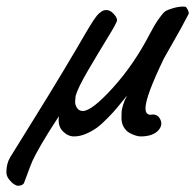

<svg xmlns="http://www.w3.org/2000/svg" viewBox="-135 -413 607 597"><path d="M333 -56.2Q354 -60.1 362.8 -43Q372.1 -25.4 358.4 -8.8Q341.3 11.2 302.2 11.2Q295.9 11.2 286.9 8.5Q277.8 5.9 267.3 0Q256.8 -5.9 249.8 -17.8Q242.7 -29.8 242.7 -45.9Q242.7 -59.6 243.2 -66.4Q243.7 -73.2 247.8 -87.2Q252 -101.1 260.3 -116.2Q241.7 -93.3 230.2 -79.3Q218.8 -65.4 199.7 -45.9Q180.7 -26.4 165.8 -15.6Q150.9 -4.9 132.1 3.2Q113.3 11.2 95.2 11.2Q76.2 11.2 60.1 -5.1Q43.9 -21.5 48.3 -51.8Q15.6 -2.4 -5.9 34.7Q-27.3 71.8 -34.2 87.6Q-41 103.5 -48.8 125.2Q-56.6 147 -60.1 155.3Q-64 164.6 -80.1 164.6Q-83 164.6 -90.6 160.2Q-98.1 155.8 -106.4 145.5Q-114.7 135.3 -115.2 123Q-115.2 96.2 -103.5 76.2Q-102.5 74.2 -69.8 22Q-37.1 -30.3 12.2 -110.6Q61.5 -190.9 104 -263.2Q110.4 -273.9 118.9 -288.8Q127.4 -303.7 132.3 -311.8Q137.2 -319.8 143.6 -330.6Q149.9 -341.3 153.8 -346.9Q157.7 -352.5 162.6 -359.4Q167.5 -366.2 171.1 -369.6Q174.8 -373 179.2 -376.2Q183.6 -379.4 187.5 -380.6Q191.4 -381.8 195.8 -381.8Q207.5 -381.8 218.3 -370.1Q229 -358.4 229 -350.1Q229 -343.3 200.4 -296.9Q171.9 -250.5 139.4 -195.1Q106.9 -139.6 100.1 -114.7Q99.1 -107.4 98.6 -97.2Q98.1 -86.9 104.5 -77.4Q110.8 -67.9 122.6 -67.9Q150.4 -67.9 215.8 -139.9Q281.2 -211.9 331.1 -308.1Q344.7 -334.5 358.4 -354Q372.1 -373.5 378.9 -377.9Q385.7 -382.3 401.9 -387.2Q418 -392.1 433.1 -392.6Q438.5 -392.6 440.9 -392.1Q444.3 -391.6 448.2 -383.8Q452.1 -376 452.1 -371.6L451.7 -370.1Q427.7 -323.7 403.3 -281.7Q378.9 -239.7 375 -231.9Q317.4 -112.8 317.4 -76.7Q317.4 -56.2 333 -56.2Z"/></svg>

Font: Yellowtail
Style: Regular
Weight: 400
Designer: Astigmatic (AOETI)
Foundry: Astigmatic (AOETI)
Version: Version 1.000